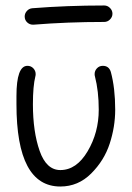

<svg xmlns="http://www.w3.org/2000/svg" viewBox="-20 -680 480 700"><path d="M325 -410Q325 -422 333.5 -431Q342 -440 355 -440Q377 -440 384 -418Q400 -359 400 -280Q400 -218 380 -156.5Q360 -95 312.5 -47.5Q265 0 200 0Q40 0 40 -300V-330Q40 -440 80 -440Q93 -440 101.5 -431Q110 -422 110 -410Q110 -405 109 -402Q100 -366 100 -300Q100 -200 124.5 -130Q149 -60 200 -60Q259 -60 299.5 -128.5Q340 -197 340 -280Q340 -348 326 -402Q325 -405 325 -410ZM70 -620Q70 -631 78 -640Q86 -649 98 -650Q224 -660 360 -660Q372 -660 381 -651Q390 -642 390 -630Q390 -618 381 -609Q372 -600 360 -600Q226 -600 102 -590H100Q88 -590 79 -598.5Q70 -607 70 -620Z"/></svg>

Font: Pecita
Style: Book
Weight: 400
Width: 7
Version: Version 4.3